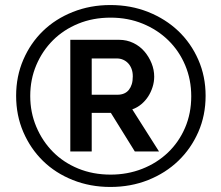

<svg xmlns="http://www.w3.org/2000/svg" viewBox="-20 -735 879 762"><path d="M418 7Q338 7 269 -20.5Q200 -48 150.5 -96.5Q101 -145 72.5 -211Q44 -277 44 -355Q44 -432 72.5 -498Q101 -564 150.5 -612Q200 -660 269 -687.5Q338 -715 418 -715Q499 -715 568 -687.5Q637 -660 687.5 -612Q738 -564 767 -498Q796 -432 796 -355Q796 -277 767 -211Q738 -145 687.5 -96.5Q637 -48 568 -20.5Q499 7 418 7ZM259 -577H453Q483 -577 509 -564.5Q535 -552 553 -531Q571 -510 581.5 -484Q592 -458 592 -431Q592 -410 585.5 -389.5Q579 -369 568 -352Q557 -335 541 -321.5Q525 -308 505 -301L611 -134H515L420 -287H344V-134H259ZM419 -42Q486 -42 544.5 -65Q603 -88 646.5 -129.5Q690 -171 714.5 -228Q739 -285 739 -353Q739 -419 715 -476Q691 -533 648 -575Q605 -617 546.5 -641Q488 -665 419 -665Q349 -665 290.5 -641Q232 -617 190 -575Q148 -533 124 -476.5Q100 -420 100 -354Q100 -289 124 -232Q148 -175 190 -132.5Q232 -90 290.5 -66Q349 -42 419 -42ZM446 -359Q461 -359 472.5 -364Q484 -369 491.5 -378.5Q499 -388 503 -401Q507 -414 507 -432Q507 -449 502 -462Q497 -475 488.5 -484Q480 -493 468.5 -498Q457 -503 444 -503H344V-359Z"/></svg>

Font: Rising Sun SemiBold
Style: Regular
Weight: 600
Designer: Matt McInerney, Pablo Impallari, Rodrigo Fuenzalida (Raleway font), Stephen Hutchings (Greek), Cristiano Sobral (main ch
Foundry: The Rising Sun Project Authors
Version: Version 4.327; ttfautohint (v1.8.4.7-5d5b-dirty)